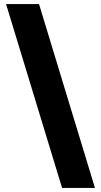

<svg xmlns="http://www.w3.org/2000/svg" viewBox="-20 -818 497 944"><path d="M171.9 -797.9 446.8 106H285.2L9.8 -797.9Z"/></svg>

Font: Stilu Bold
Style: Italic
Weight: 700
Italic angle: -10°
Designer: Genilson Lima Santos
Foundry: Genilson Lima Santos
Version: Version 1.200;PS 001.200;hotconv 1.0.88;makeotf.lib2.5.64775